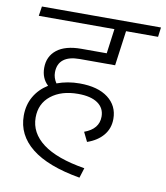

<svg xmlns="http://www.w3.org/2000/svg" viewBox="-85 -756 786 910"><g transform="rotate(10 308.0 -301.0)"><path d="M158 -388Q158 -362 174 -338Q225 -357 283 -357Q371 -357 420 -319.5Q469 -282 469 -219Q469 -173 441.5 -140Q414 -107 365 -90L343 -135Q412 -160 412 -220Q412 -261 379 -284Q346 -307 284 -307Q204 -307 154.5 -268Q105 -229 105 -162Q105 -88 172 -37.5Q239 13 374 35L359 83Q203 56 125.5 -6Q48 -68 48 -161Q48 -213 71.5 -253.5Q95 -294 137 -320Q104 -351 104 -401Q104 -456 144.5 -488Q185 -520 262 -520H384L400 -639H36L43 -685H616L610 -639H456L433 -471H262Q211 -471 184.5 -450Q158 -429 158 -388Z"/></g></svg>

Font: FiraGO Light
Style: Italic
Weight: 300
Italic angle: -8°
Designer: bBox Type GmbH
Foundry: bBox Type GmbH
Version: Version 1.001